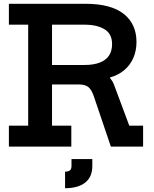

<svg xmlns="http://www.w3.org/2000/svg" viewBox="-20 -775 813 1015"><path d="M476.5 -407Q511 -400 541 -379.5Q571 -359 582 -329L663.5 -110.5H736.5V0H566L476 -266Q464 -301 447 -314.8Q430 -328.5 396.5 -328.5H349.5ZM296.5 -644.5V-755H431.5Q566 -755 633.8 -701.8Q701.5 -648.5 701.5 -553Q701.5 -507 685.2 -469.5Q669 -432 638 -405.2Q607 -378.5 562 -365.5V-348.5L428 -328.5H229.5V-431.5H426.5Q474 -431.5 506.5 -443.8Q539 -456 555.8 -480.5Q572.5 -505 572.5 -542Q572.5 -596 532.8 -620.2Q493 -644.5 427.5 -644.5ZM27 -644.5V-755H356.5V-644.5H255V-110.5H357V0H27V-110.5H129V-644.5ZM358 66H468V102Q468 161 430 190.5Q392 220 324 220V132.5Q341.5 132.5 349.8 125.5Q358 118.5 358 102Z"/></svg>

Font: Hepta Slab SemiBold
Style: Regular
Weight: 600
Designer: Michael LaGattuta
Foundry: Michael LaGattuta
Version: Version 1.102